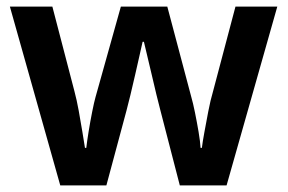

<svg xmlns="http://www.w3.org/2000/svg" viewBox="-20 -563 873 583"><path d="M467 -228Q462 -246 455 -275.5Q448 -305 440.5 -337Q433 -369 426.5 -396Q420 -423 417 -436H413Q410 -423 404 -396Q398 -369 390.5 -336.5Q383 -304 376 -274.5Q369 -245 364 -227L303 0H163L10 -543H139L206 -286Q213 -260 219 -227Q225 -194 230 -163.5Q235 -133 238 -114H242Q244 -132 249 -163Q254 -194 260 -224Q266 -254 270 -268L347 -543H488L561 -268Q566 -251 572 -221.5Q578 -192 583 -162.5Q588 -133 589 -114H593Q595 -131 600.5 -161Q606 -191 612.5 -225Q619 -259 627 -286L695 -543H822L668 0H526Z"/></svg>

Font: Noto Sans Lisu SemiBold
Style: Regular
Weight: 600
Designer: Monotype Design Team. David Williams.
Foundry: Monotype Imaging Inc.
Version: Version 2.102; ttfautohint (v1.8.4.7-5d5b)